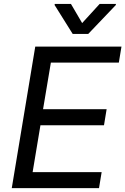

<svg xmlns="http://www.w3.org/2000/svg" viewBox="-20 -967 644 987"><path d="M40.5 0H489L502.5 -82H147.7L187.9 -323.2H514.6L528.1 -405.5H201.3L241.5 -645.2H590.9L604.4 -727.3H161.2ZM260.7 -941.1 353.7 -792.6H433.6L575.3 -941.1L576 -946.7H492.2L402.3 -848.4L344.8 -946.7H261.4Z"/></svg>

Font: Margiela Sans Text
Style: Italic
Weight: 400
Italic angle: -9.39999°
Designer: Stefan Endress, Andreas Faust
Version: Version 1.100;FEAKit 1.0